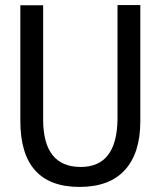

<svg xmlns="http://www.w3.org/2000/svg" viewBox="-20 -735 640 765"><path d="M539.1 -714.8V-252Q539.1 -125 477.5 -57.6Q416 9.8 296.9 9.8Q61 9.8 61 -253.9V-713.9H151.9V-258.8Q151.9 -69.8 301.8 -69.8Q445.8 -69.8 448.2 -259.8V-714.8Z"/></svg>

Font: Noto Mono
Style: Regular
Weight: 400
Designer: Monotype Design Team
Foundry: Monotype Imaging Inc.
Version: Version 1.00